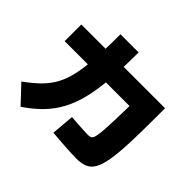

<svg xmlns="http://www.w3.org/2000/svg" viewBox="-193 -1073 1386 1386"><g transform="rotate(45 500.0 -380.0)"><path d="M720 40Q691 40 651 38Q611 36 565 32.5Q519 29 470 25L485 -150Q511 -148 546 -145.5Q581 -143 613 -141.5Q645 -140 660 -140Q676 -140 686.5 -146Q697 -152 703.5 -174.5Q710 -197 713.5 -246Q717 -295 719.5 -381Q722 -467 725 -600L824 -500H60V-670H915V-580Q915 -422 910.5 -312.5Q906 -203 894 -133.5Q882 -64 860.5 -26.5Q839 11 804.5 25.5Q770 40 720 40ZM45 -73Q112 -121 158.5 -167Q205 -213 235 -268.5Q265 -324 281 -398.5Q297 -473 303.5 -575.5Q310 -678 310 -820H495Q495 -665 485.5 -546Q476 -427 454 -336Q432 -245 394.5 -175Q357 -105 302 -48.5Q247 8 170 60Z"/></g></svg>

Font: M PLUS 2 Thin Black
Style: Regular
Weight: 900
Version: Version 1.001